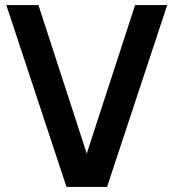

<svg xmlns="http://www.w3.org/2000/svg" viewBox="-20 -740 687 760"><path d="M403.7 0 641.9 -720H514.8L304.4 -74H342.3L132.1 -720H5L243.2 0Z"/></svg>

Font: Vela Sans GX ExtLt
Style: Regular
Weight: 200
Designer: Principal design: Mikhail Sharanda - project Manrope.
Design modification: Ravid Balaliev
Foundry: Mikhail Sharanda
Version: Version 1.001